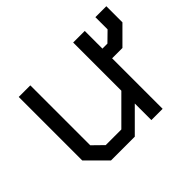

<svg xmlns="http://www.w3.org/2000/svg" viewBox="-114 -688 868 868"><g transform="rotate(-45 320.0 -254.0)"><path d="M640 -508V-405L558 -323H492V0H420V-106L314 0H162L70 -92V-498H144V-115L194 -66H294L418 -190V-498H492V-385H524L570 -430V-508Z"/></g></svg>

Font: Chakra Petch
Style: Regular
Weight: 400
Designer: Katatrad Aksorn Co.,Ltd.
Foundry: Cadson Demak Co.,Ltd.
Version: Version 1.000; ttfautohint (v1.6)